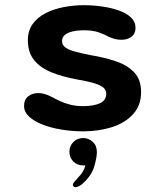

<svg xmlns="http://www.w3.org/2000/svg" viewBox="-20 -508 659 758"><path d="M309 10.5Q265.5 10.5 223.8 3.8Q182 -3 148.5 -16Q115 -29 95 -47.5Q75 -66 75 -89.5Q75 -114.5 91 -127.5Q107 -140.5 132 -140.5Q143.5 -140.5 156.5 -136.8Q169.5 -133 185 -125Q200.5 -116.5 218.5 -108.2Q236.5 -100 258.5 -94.5Q280.5 -89 308 -89Q350 -89 374.8 -100.5Q399.5 -112 399.5 -138.5Q399.5 -154.5 385.2 -164.5Q371 -174.5 345 -181.5Q319 -188.5 283.5 -194.5Q226 -205 182.5 -222.8Q139 -240.5 114.5 -271Q90 -301.5 90 -348.5Q90 -387 109.2 -413.5Q128.5 -440 160.5 -456.2Q192.5 -472.5 231.8 -480Q271 -487.5 310.5 -487.5Q348 -487.5 384.2 -482.2Q420.5 -477 450.2 -466.2Q480 -455.5 497.5 -438.8Q515 -422 515 -398Q515 -375 499.2 -363Q483.5 -351 459.5 -351Q446 -351 434 -354Q422 -357 409 -363Q394 -371.5 370.5 -380Q347 -388.5 312 -388.5Q297.5 -388.5 282.2 -386.8Q267 -385 254 -380.2Q241 -375.5 233 -367Q225 -358.5 225 -345Q225 -329.5 239.5 -319.8Q254 -310 279 -303.5Q304 -297 336.5 -290.5Q394.5 -281 439.8 -265.2Q485 -249.5 511 -221Q537 -192.5 537 -144.5Q537 -91.5 505.2 -57Q473.5 -22.5 421.8 -6Q370 10.5 309 10.5ZM308 37Q330 37 346.2 52Q362.5 67 362.5 92Q362.5 112.5 352.5 147.8Q342.5 183 310.5 213Q301 222.5 292.5 226.8Q284 231 278 231Q273 231 270.2 227.8Q267.5 224.5 267.5 222Q267.5 217 273.8 209.2Q280 201.5 290.5 190.5Q301 180.5 307.5 168.8Q314 157 317 145Q315 145 312.5 145Q310 145 308 145Q285 145 269.5 129.5Q254 114 254 91Q254 68.5 269.5 52.8Q285 37 308 37Z"/></svg>

Font: Sono ExtraLight Monospace SemiBold
Style: Regular
Weight: 600
Version: Version 2.112